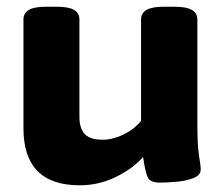

<svg xmlns="http://www.w3.org/2000/svg" viewBox="-20 -545 665 573"><path d="M218 8Q50 8 50 -162V-487Q50 -506 66 -515.5Q82 -525 119 -525H148Q185 -525 201 -515.5Q217 -506 217 -487V-196Q217 -162 233 -145Q249 -128 286 -128Q316 -128 347.5 -143Q379 -158 401 -184V-487Q401 -506 417.5 -515.5Q434 -525 470 -525H500Q536 -525 552.5 -515.5Q569 -506 569 -487V-174Q569 -127 571.5 -102Q574 -77 576.5 -63.5Q579 -50 579 -39Q579 -22 557 -13.5Q535 -5 506 -2.5Q477 0 457 0Q429 0 421.5 -14.5Q414 -29 407 -76Q373 -39 323 -15.5Q273 8 218 8Z"/></svg>

Font: Asap Semi Expanded ExtraBold
Style: Regular
Weight: 800
Width: 6
Designer: Pablo Cosgaya
Foundry: Omnibus-Type
Version: Version 3.001; ttfautohint (v1.8.4.7-5d5b)